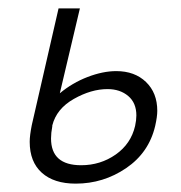

<svg xmlns="http://www.w3.org/2000/svg" viewBox="-20 -433 433 459"><path d="M356 -168Q356 -154 351 -132Q336 -68 281.5 -31Q227 6 161 6Q109 6 80 -20Q51 -46 51 -94Q51 -109 56 -134L120 -413H171L123 -210Q153 -235 189.5 -249Q226 -263 258 -263Q302 -263 329 -237Q356 -211 356 -168ZM306 -157Q306 -187 286.5 -203.5Q267 -220 237 -220Q198 -220 156.5 -196.5Q115 -173 105 -133V-131Q102 -115 102 -102Q102 -38 174 -38Q220 -38 256.5 -63.5Q293 -89 303 -132Q306 -146 306 -157Z"/></svg>

Font: Ysabeau Infant Semilight
Style: Italic
Weight: 300
Italic angle: -12°
Designer: Christian Thalmann (Catharsis Fonts)
Version: Version 0.003